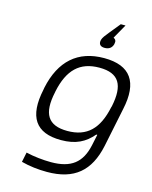

<svg xmlns="http://www.w3.org/2000/svg" viewBox="-134 -807 868 1100"><g transform="rotate(15 300.0 -257.5)"><path d="M114 -256 112 -244C76 -76 132 9 283 9C371 9 425 -20 471 -74H477L463 -8C440 98 380 146 261 146C214 146 158 140 112 129L100 187C149 200 201 206 253 206C415 206 501 131 534 -23L582 -256C618 -422 559 -509 402 -509C246 -509 149 -422 114 -256ZM180 -247 181 -253C209 -386 274 -449 390 -449C506 -449 543 -386 515 -253L513 -247C485 -114 421 -51 305 -51C189 -51 151 -114 180 -247ZM356 -603C351 -580 362 -566 388 -566C415 -566 431 -579 437 -602V-604C441 -619 436 -630 423 -636L471 -721H443L390 -656C373 -635 360 -619 356 -604Z"/></g></svg>

Font: LT Wave Mono Light
Style: Italic
Weight: 300
Designer: Daniel Lyons
Version: Version 2.5 (Glyphs App)